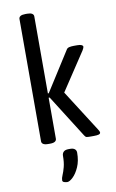

<svg xmlns="http://www.w3.org/2000/svg" viewBox="-105 -807 663 1097"><g transform="rotate(-10 226.0 -258.5)"><path d="M124 2Q104 2 95 -4Q86 -10 86 -20V-730Q86 -740 95 -746Q104 -752 124 -752H135Q154 -752 163 -746Q172 -740 172 -730V-283H177L322 -511Q327 -520 339 -522.5Q351 -525 365 -525H385Q402 -525 410 -521Q418 -517 418 -512Q418 -504 410 -491L244 -240V-304L420 -28Q427 -17 427 -12Q427 -4 417.5 -1Q408 2 388 2H368Q353 2 346.5 0.5Q340 -1 334 -11L178 -258H172V-20Q172 -10 163 -4Q154 2 135 2ZM194 235Q186 235 176 232Q166 229 166 220Q166 208 173.5 191Q181 174 188 147.5Q195 121 195 83Q195 69 204 60Q213 51 233 51H243Q260 51 269 58.5Q278 66 278 79Q278 127 262.5 162Q247 197 227 216Q207 235 194 235Z"/></g></svg>

Font: Asap Condensed VF Beta
Style: Regular
Weight: 400
Designer: Pablo Cosgaya
Foundry: Omnibus-Type
Version: Version 1.008